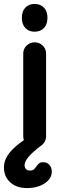

<svg xmlns="http://www.w3.org/2000/svg" viewBox="-48 -740 324 975"><path d="M128 10Q104 10 87 -7Q70 -24 70 -48V-468Q70 -492 87 -508.5Q104 -525 128 -525Q152 -525 169 -508.5Q186 -492 186 -468V-48Q186 -24 169 -7Q152 10 128 10ZM127 -579Q99 -579 81 -597.5Q63 -616 63 -650Q63 -683 81 -701.5Q99 -720 127 -720Q157 -720 175 -701.5Q193 -683 193 -650Q193 -616 175 -597.5Q157 -579 127 -579ZM89 215Q36 215 4 186Q-28 157 -28 110Q-28 85 -16.5 62Q-5 39 18.5 16Q42 -7 79 -33L164 -3Q115 34 96.5 57Q78 80 77 96Q76 109 83 117.5Q90 126 103 126Q119 126 126 118.5Q133 111 139 102Q144 95 151.5 89Q159 83 174 84Q191 84 203 97.5Q215 111 215 132Q215 167 179 191Q143 215 89 215Z"/></svg>

Font: National Park SemiBold
Style: Regular
Weight: 600
Designer: Andrea Herstowski, Ben Hoepner
Version: Version 1.009